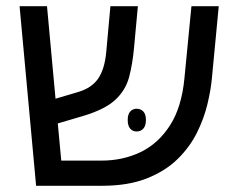

<svg xmlns="http://www.w3.org/2000/svg" viewBox="-20 -598 756 618"><path d="M307.6 0H96.2L43 -578.1H131.3L158.7 -280.3L231.4 -301.8Q274.4 -314.5 295.4 -344.2Q316.4 -374 321.8 -428.7L335.4 -578.1H423.8L411.6 -446.3Q406.7 -391.1 395.3 -348.9Q383.8 -306.6 349.9 -275.6Q315.9 -244.6 243.7 -223.6L166 -200.7L177.2 -81.1H307.6Q375.5 -81.1 432.4 -108.4Q489.3 -135.7 527.1 -194.3Q564.9 -252.9 573.7 -346.7L596.2 -578.1H684.1L662.1 -346.7Q658.7 -309.1 647.7 -262.9Q636.7 -216.8 613.8 -170.7Q590.8 -124.5 551.5 -85.9Q512.2 -47.4 452.4 -23.7Q392.6 0 307.6 0ZM391.1 -211.9Q391.1 -230.5 399.4 -239.3Q407.7 -248 419.9 -248Q432.6 -248 441.2 -239.3Q449.7 -230.5 449.7 -211.9Q449.7 -192.9 441.2 -183.8Q432.6 -174.8 419.9 -174.8Q407.7 -174.8 399.4 -183.6Q391.1 -192.4 391.1 -211.9Z"/></svg>

Font: Lunasima
Style: Regular
Weight: 400
Designer: The DocRepair Project, Monotype Design Team
Foundry: Google
Version: Version 2.009